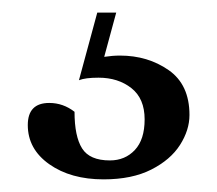

<svg xmlns="http://www.w3.org/2000/svg" viewBox="-20 -20 343 304"><path d="M144 264Q92 264 58 240Q24 216 24 178Q24 143 58 143Q80 143 98 157Q98 196 110 215Q122 234 154 234Q178 234 193.5 217.5Q209 201 209 169Q209 136 188 119.5Q167 103 136 103Q115 103 105 107L134 0H164L145 70Q158 68 170 68Q214 68 247 91Q280 114 280 162Q280 186 265 209.5Q250 233 219.5 248.5Q189 264 144 264Z"/></svg>

Font: Petrona
Style: Bold
Weight: 700
Designer: Ringo R. Seeber
Foundry: Ringo R. Seeber
Version: Version 2.001; ttfautohint (v1.8.3)